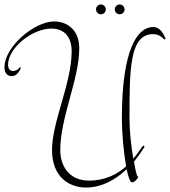

<svg xmlns="http://www.w3.org/2000/svg" viewBox="-20 -796 762 860"><path d="M621 -144C610 -130 596 -108 577 -85C567 -143 560 -210 560 -264C560 -482 560 -643 665 -643C690 -643 703 -632 716 -619L722 -623C712 -644 698 -675 666 -675C595 -675 526 -574 526 -268C526 -196 534 -111 545 -51C506 -16 452 13 378 13C293 13 250 -49 250 -123C250 -272 335 -440 335 -580C335 -664 279 -700 222 -700C135 -700 0 -587 0 -495C0 -477 7 -455 32 -455C55 -455 67 -476 74 -492L69 -495C62 -484 50 -478 38 -478C22 -478 16 -493 16 -505C16 -583 126 -668 210 -668C272 -668 301 -626 301 -566C301 -424 213 -250 213 -125C213 2 295 44 365 44C440 44 502 5 547 -38C555 -2 563 21 571 21C583 21 599 2 599 -4C599 -5 598 -6 597 -6H595C589 -24 584 -47 580 -72C603 -100 619 -125 628 -139ZM410 -754C410 -742 420 -732 432 -732C444 -732 454 -742 454 -754C454 -766 444 -776 432 -776C420 -776 410 -766 410 -754ZM494 -754C494 -742 504 -732 516 -732C528 -732 538 -742 538 -754C538 -766 528 -776 516 -776C504 -776 494 -766 494 -754Z"/></svg>

Font: Stalemate
Style: Regular
Weight: 400
Designer: Astigmatic (AOETI)
Foundry: Astigmatic (AOETI)
Version: Version 001.000